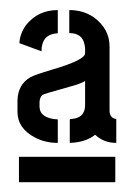

<svg xmlns="http://www.w3.org/2000/svg" viewBox="-20 -708 277 391"><path d="M18.6 -336.9V-388.7H214.8V-336.9ZM15.6 -480.5Q15.6 -446.3 51.8 -427.7Q72.3 -417 97.7 -417V-464.8Q61.5 -466.8 60.5 -490.2V-501Q61.5 -510.7 66.4 -514.6Q68.4 -516.6 121.1 -531.2Q143.6 -537.1 153.3 -543V-494.1Q153.3 -467.8 126 -465.8Q123 -465.8 122.1 -464.8V-417Q154.3 -418 173.8 -433.6Q191.4 -417 216.8 -417V-465.8Q204.1 -466.8 203.1 -481.4V-613.3Q203.1 -649.4 170.9 -672.9Q149.4 -687.5 121.1 -687.5V-640.6Q148.4 -640.6 152.3 -616.2Q153.3 -612.3 153.3 -609.4V-599.6Q153.3 -585.9 86.9 -566.4Q50.8 -555.7 42 -550.8Q16.6 -536.1 15.6 -503.9ZM19.5 -620.1 64.5 -603.5Q64.5 -635.7 91.8 -639.6Q94.7 -639.6 97.7 -640.6V-687.5Q57.6 -687.5 33.2 -657.2Q20.5 -639.6 19.5 -620.1Z"/></svg>

Font: Post No Bills Colombo
Style: Bold
Weight: 700
Designer: Kosala Senevirathne, Siva Puranthara, Lasantha Premarathna, Tharique Azeez
Foundry: Mooniak
Version: Version 1.220 ; ttfautohint (v1.6)